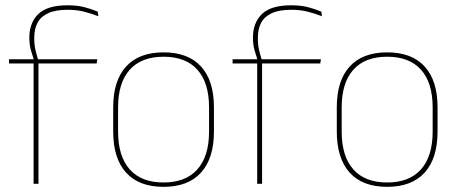

<svg xmlns="http://www.w3.org/2000/svg" viewBox="-20 -695 1734 726"><path d="M235.5 -675Q271.5 -675 298 -668.2Q324.5 -661.5 349.5 -651L352 -633.5Q323.5 -644.5 296.5 -651.2Q269.5 -658 235.5 -658Q190 -658 162.2 -645.2Q134.5 -632.5 122 -609Q109.5 -585.5 109.5 -552V-549Q109.5 -525 114.5 -504.2Q119.5 -483.5 125 -466.5L108.5 -464V-467.5Q103.5 -482.5 97.2 -504.2Q91 -526 91 -550.5V-553Q91 -609 125 -642Q159 -675 235.5 -675ZM107 0V-460H125.5V0ZM14 -455V-471H114H120H348L345.5 -455Z M598.5 11.5Q505 11.5 456.5 -42.5Q408 -96.5 408 -197.5V-289Q408 -390 456.8 -443.5Q505.5 -497 598.5 -497Q691.5 -497 740.2 -443.5Q789 -390 789 -289V-197.5Q789 -96.5 740.2 -42.5Q691.5 11.5 598.5 11.5ZM598.5 -5Q682 -5 726.2 -54.5Q770.5 -104 770.5 -197.5V-289Q770.5 -382 726.5 -431.2Q682.5 -480.5 598.5 -480.5Q514.5 -480.5 470.5 -431.2Q426.5 -382 426.5 -289V-197.5Q426.5 -104 470.5 -54.5Q514.5 -5 598.5 -5Z M1081 -675Q1117 -675 1143.5 -668.2Q1170 -661.5 1195 -651L1197.5 -633.5Q1169 -644.5 1142 -651.2Q1115 -658 1081 -658Q1035.5 -658 1007.8 -645.2Q980 -632.5 967.5 -609Q955 -585.5 955 -552V-549Q955 -525 960 -504.2Q965 -483.5 970.5 -466.5L954 -464V-467.5Q949 -482.5 942.8 -504.2Q936.5 -526 936.5 -550.5V-553Q936.5 -609 970.5 -642Q1004.5 -675 1081 -675ZM952.5 0V-460H971V0ZM859.5 -455V-471H959.5H965.5H1193.5L1191 -455Z M1444 11.5Q1350.5 11.5 1302 -42.5Q1253.5 -96.5 1253.5 -197.5V-289Q1253.5 -390 1302.2 -443.5Q1351 -497 1444 -497Q1537 -497 1585.8 -443.5Q1634.5 -390 1634.5 -289V-197.5Q1634.5 -96.5 1585.8 -42.5Q1537 11.5 1444 11.5ZM1444 -5Q1527.5 -5 1571.8 -54.5Q1616 -104 1616 -197.5V-289Q1616 -382 1572 -431.2Q1528 -480.5 1444 -480.5Q1360 -480.5 1316 -431.2Q1272 -382 1272 -289V-197.5Q1272 -104 1316 -54.5Q1360 -5 1444 -5Z"/></svg>

Font: Anek Bangla Medium Thin
Style: Regular
Weight: 250
Version: Version 1.003